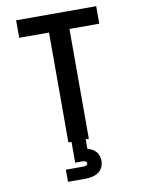

<svg xmlns="http://www.w3.org/2000/svg" viewBox="-102 -803 803 1091"><g transform="rotate(-10 300.0 -257.5)"><path d="M241 0V-634H69V-735H531V-634H359V0ZM200 220V150H300Q304 150 308 149.5Q312 149 316 147.5Q320 146 323 142.5Q326 139 326 135Q326 131 323 127.5Q320 124 316 122.5Q312 121 308 120.5Q304 120 300 120H259V0H341V55Q355 58 368 65Q381 72 390 82.5Q399 93 403.5 107Q408 121 408 135Q408 155 399.5 173Q391 191 374.5 201.5Q358 212 338.5 216Q319 220 300 220Z"/></g></svg>

Font: Iosevka Custom Extended
Style: Bold
Weight: 700
Width: 7
Monospace: yes
Designer: Belleve Invis
Foundry: Belleve Invis
Version: Version 11.2.4; ttfautohint (v1.8.4)